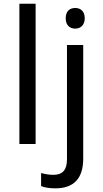

<svg xmlns="http://www.w3.org/2000/svg" viewBox="-20 -780 556 1040"><path d="M172.9 -759.8H85V0H172.9ZM335.9 -681.2C335.9 -642.6 358.4 -625 387.7 -625C415 -625 439 -642.6 439 -681.2C439 -720.2 415 -736.8 387.7 -736.8C358.4 -736.8 335.9 -720.2 335.9 -681.2ZM279.8 240.2C378.9 240.2 430.7 187 430.7 80.1V-536.1H342.8V83C342.8 139.6 319.8 167 269 167C247.1 167 225.1 163.6 202.6 157.2V228C223.6 236.3 249 240.2 279.8 240.2Z"/></svg>

Font: Noto Reveo Sans
Style: Regular
Weight: 400
Designer: Monotype Design team
Foundry: Monotype Imaging Inc.
Version: Version 1.04